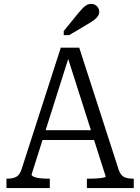

<svg xmlns="http://www.w3.org/2000/svg" viewBox="-20 -959 715 979"><path d="M188 -295H468L477 -245H178ZM318 -689 333 -675 141 -69Q141 -63 152 -58Q163 -53 181.5 -50.5Q200 -48 223 -48H234V0H13V-48H19Q46 -48 64 -58Q82 -68 92 -102L290 -716H384L585 -94Q595 -65 612.5 -56.5Q630 -48 657 -48H662V0H423V-48H437Q459 -48 478 -49.5Q497 -51 508 -53.5Q519 -56 519 -59ZM381 -894 305 -801V-780H333L432 -839Q449 -849 461 -858Q473 -867 479.5 -877.5Q486 -888 486 -899Q486 -915 474.5 -927Q463 -939 445 -939Q432 -939 421.5 -933Q411 -927 401.5 -917Q392 -907 381 -894Z"/></svg>

Font: Roboto Serif SemiCondensed Light
Style: Regular
Weight: 300
Width: 4
Designer: Greg Gazdowicz
Foundry: Commercial Type
Version: Version 1.007